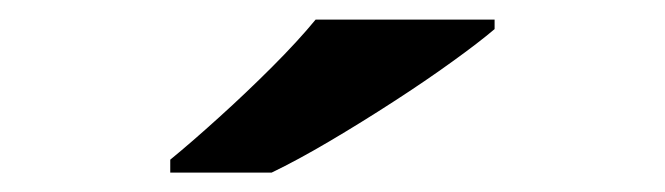

<svg xmlns="http://www.w3.org/2000/svg" viewBox="-20 -768 679 196"><path d="M484.9 -748V-738.3Q468.8 -724.6 441.7 -705.1Q414.6 -685.5 381.8 -664.3Q349.1 -643.1 316.4 -623.8Q283.7 -604.5 257.3 -591.8H153.8V-605Q175.8 -623 203.6 -648.2Q231.4 -673.3 257.8 -699.7Q284.2 -726.1 302.2 -748Z"/></svg>

Font: Lunasima
Style: Bold
Weight: 700
Designer: The DocRepair Project, Monotype Design Team
Foundry: Google
Version: Version 2.009